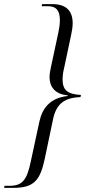

<svg xmlns="http://www.w3.org/2000/svg" viewBox="-53 -780 464 930"><path d="M-33 130H12C113 130 142 92 164 -12L203 -198C220 -285 266 -306 337 -310L339 -320C276 -324 250 -341 250 -397C250 -408 252 -428 257 -448L291 -608C296 -631 299 -650 299 -667C299 -729 266 -760 201 -760H151L149 -750H180C219 -750 237 -729 237 -683C237 -663 234 -643 230 -624L194 -456C190 -438 187 -421 187 -406C187 -362 211 -324 275 -318V-315C192 -306 153 -259 138 -192L97 -2C78 92 56 120 -7 120H-31Z"/></svg>

Font: Noto Serif Display SemiCondensed Light
Style: Italic
Weight: 300
Width: 4
Italic angle: -12°
Designer: Monotype Design Team
Foundry: Monotype Imaging Inc.
Version: Version 2.009